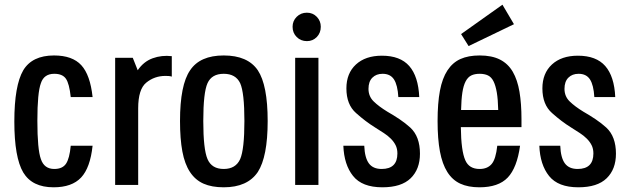

<svg xmlns="http://www.w3.org/2000/svg" viewBox="-20 -787 2670 817"><path d="M374 -167Q364 -73 325 -31.5Q286 10 208 10Q117 10 79 -53Q41 -117 41 -270Q41 -423 79 -488Q117 -551 210 -551Q288 -551 326 -509.5Q364 -468 374 -374H281Q275 -431 260.5 -452Q246 -473 211 -473Q167 -473 154 -433Q139 -393 139 -273Q139 -151 154 -110Q168 -68 211 -68Q246 -68 261 -90.5Q276 -113 281 -167Z M470 0V-541H545L566 -488Q591 -525 629.5 -539Q668 -553 711 -548V-461Q705 -463 698 -463.5Q691 -464 684 -464Q637 -464 602 -435Q568 -407 568 -326V0Z M746 -272Q746 -426 789 -488Q831 -551 932 -551Q1034 -551 1077 -488Q1119 -425 1119 -272Q1119 -120 1077 -55Q1033 10 932 10Q881 10 846 -5.5Q811 -21 788.5 -55Q766 -89 756 -142.5Q746 -196 746 -272ZM845 -272Q845 -152 863 -110Q881 -68 932 -68Q983 -68 1002 -110Q1020 -152 1020 -272Q1020 -393 1002 -433Q983 -473 932 -473Q881 -473 863 -433Q845 -393 845 -272Z M1335 0H1236V-541H1335ZM1225 -673Q1225 -698 1242.5 -715.5Q1260 -733 1286 -733Q1311 -733 1328 -715.5Q1345 -698 1345 -673Q1345 -647 1328 -629.5Q1311 -612 1286 -612Q1260 -612 1242.5 -629.5Q1225 -647 1225 -673Z M1767 -133Q1767 -67 1727.5 -28.5Q1688 10 1607 10Q1521 10 1482.5 -38Q1444 -86 1441 -167H1530Q1532 -116 1549.5 -92Q1567 -68 1604 -68Q1671 -68 1671 -134Q1671 -154 1663.5 -169Q1656 -184 1643 -197Q1630 -210 1613 -221Q1596 -232 1577 -244Q1556 -257 1535.5 -272.5Q1515 -288 1495 -306Q1454 -342 1454 -411Q1454 -475 1494.5 -512.5Q1535 -550 1605 -550Q1683 -550 1721.5 -506Q1760 -462 1764 -374H1675Q1672 -425 1656.5 -449Q1641 -473 1608 -473Q1581 -473 1564.5 -456.5Q1548 -440 1548 -409Q1548 -377 1570 -355.5Q1592 -334 1628 -312Q1656 -296 1680.5 -279.5Q1705 -263 1726 -244Q1767 -206 1767 -133Z M2021 -68Q2054 -68 2072 -89Q2090 -110 2096 -167H2193Q2180 -73 2140.5 -31.5Q2101 10 2020 10Q1972 10 1938.5 -5.5Q1905 -21 1883.5 -55Q1862 -89 1852 -142.5Q1842 -196 1842 -272Q1842 -348 1852 -401Q1862 -454 1884 -487.5Q1906 -521 1939.5 -536Q1973 -551 2021 -551Q2073 -551 2107.5 -533.5Q2142 -516 2162 -481.5Q2182 -447 2190.5 -396.5Q2199 -346 2199 -280V-246H1941Q1942 -145 1960 -105Q1976 -68 2021 -68ZM2021 -473Q2000 -473 1985.5 -466Q1971 -459 1961.5 -441Q1952 -423 1947.5 -393.5Q1943 -364 1942 -319H2100Q2099 -364 2094 -393.5Q2089 -423 2080 -441Q2071 -459 2056.5 -466Q2042 -473 2021 -473ZM1974 -591 1942 -642 2118 -767 2167 -684Z M2601 -133Q2601 -67 2561.5 -28.5Q2522 10 2441 10Q2355 10 2316.5 -38Q2278 -86 2275 -167H2364Q2366 -116 2383.5 -92Q2401 -68 2438 -68Q2505 -68 2505 -134Q2505 -154 2497.5 -169Q2490 -184 2477 -197Q2464 -210 2447 -221Q2430 -232 2411 -244Q2390 -257 2369.5 -272.5Q2349 -288 2329 -306Q2288 -342 2288 -411Q2288 -475 2328.5 -512.5Q2369 -550 2439 -550Q2517 -550 2555.5 -506Q2594 -462 2598 -374H2509Q2506 -425 2490.5 -449Q2475 -473 2442 -473Q2415 -473 2398.5 -456.5Q2382 -440 2382 -409Q2382 -377 2404 -355.5Q2426 -334 2462 -312Q2490 -296 2514.5 -279.5Q2539 -263 2560 -244Q2601 -206 2601 -133Z"/></svg>

Font: Medium
Style: Regular
Weight: 500
Designer: Fernando Haro
Foundry: deFharo
Version: Version 1.787